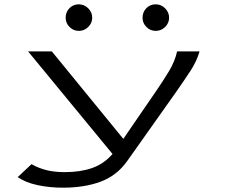

<svg xmlns="http://www.w3.org/2000/svg" viewBox="-20 -695 1040 889"><path d="M272 174Q208 174 153 162Q98 150 62 125L126 65Q157 83 194 92.5Q231 102 280 102Q352 102 406.5 83Q461 64 501 18L110 -457H220L551 -52L704 -275Q735 -320 762.5 -365.5Q790 -411 800 -457H904Q891 -411 860 -364Q829 -317 796 -270L568 52Q520 119 445 146.5Q370 174 272 174ZM345 -552Q320 -552 302 -570Q284 -588 284 -613Q284 -639 301.5 -657Q319 -675 345 -675Q370 -675 388.5 -656.5Q407 -638 407 -613Q407 -588 388.5 -570Q370 -552 345 -552ZM701 -552Q676 -552 658 -570Q640 -588 640 -613Q640 -639 657.5 -657Q675 -675 701 -675Q726 -675 744.5 -656.5Q763 -638 763 -613Q763 -588 744.5 -570Q726 -552 701 -552Z"/></svg>

Font: Inconsolata UltraExpanded Thin
Style: Regular
Weight: 100
Width: 9
Monospace: yes
Designer: Raph Levien, Cyreal, Brenton Simpson
Foundry: Raph Levien, Cyreal, Google
Version: Version 3.100; ttfautohint (v1.8.4.7-5d5b)